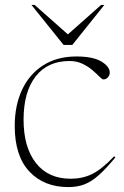

<svg xmlns="http://www.w3.org/2000/svg" viewBox="-20 -752 507 782"><path d="M291.5 -522Q358.5 -522 392.8 -501.5Q427 -481 427 -456.5Q427 -445.5 419.5 -437Q412 -428.5 401 -428.5Q396 -428.5 385 -439.8Q374 -451 356.8 -466Q339.5 -481 316 -492.2Q292.5 -503.5 263 -503.5Q174 -503.5 125 -440.5Q76 -377.5 76 -264.5Q76 -152.5 126.2 -88.2Q176.5 -24 268 -24Q315.5 -24 354.8 -43Q394 -62 445 -115.5L450 -111Q412 -65 382.2 -38.5Q352.5 -12 323.5 -1Q294.5 10 258.5 10Q159 10 99.5 -53.5Q40 -117 40 -239Q40 -322.5 69.8 -386.2Q99.5 -450 156 -486Q212.5 -522 291.5 -522ZM405 -732 274.5 -569H239L108 -732H121L256.5 -612L392 -732Z"/></svg>

Font: Newsreader Display ExtraLight
Style: Regular
Weight: 275
Designer: Hugues Gentile
Foundry: Production Type
Version: Version 1.002